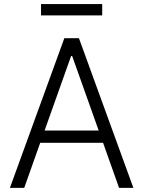

<svg xmlns="http://www.w3.org/2000/svg" viewBox="-20 -913 696 933"><path d="M97.7 0H28.1L292.6 -727.3H363.6L628.2 0H558.6L480.8 -219.1H175.4ZM196.7 -278.8H459.5L330.6 -641H325.6ZM476.6 -893.1V-838.1H179.3V-893.1Z"/></svg>

Font: Inter Light BETA
Style: Regular
Weight: 300
Designer: Rasmus Andersson
Foundry: rsms
Version: Version 3.011;git-f93a4a705